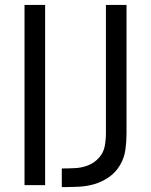

<svg xmlns="http://www.w3.org/2000/svg" viewBox="-20 -755 616 783"><path d="M80 0H164V-735H80ZM234 8Q267 8 300.5 6.5Q334 5 366 -4.5Q398 -14 425.5 -33.5Q453 -53 470 -82.5Q487 -112 491.5 -145Q496 -178 496 -212V-735H412V-212Q412 -185 407 -158.5Q402 -132 383.5 -111.5Q365 -91 340 -81Q315 -71 288 -69.5Q261 -68 234 -68Q234 -68 233.5 -68Q233 -68 233 -68H232V8Z"/></svg>

Font: Iosevka SS01 Extended
Style: Regular
Weight: 400
Width: 7
Monospace: yes
Designer: Belleve Invis
Foundry: Belleve Invis
Version: Version 3.4.7; ttfautohint (v1.8.3)